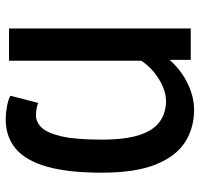

<svg xmlns="http://www.w3.org/2000/svg" viewBox="-34 -672 718 691"><g transform="rotate(90 325.5 -327.0)"><path d="M409 12Q389 12 364 7.5Q339 3 325 -5L351 -105Q361 -101 371.5 -99Q382 -97 396 -97Q420 -97 439.5 -117Q459 -137 471 -188Q483 -239 483 -333Q483 -420 466 -470.5Q449 -521 417.5 -543Q386 -565 344 -565Q320 -565 293.5 -554Q267 -543 242 -523Q217 -503 199 -476V0H83V-654H196V-578Q220 -605 249 -624.5Q278 -644 310.5 -655Q343 -666 376 -666Q441 -666 492 -633.5Q543 -601 572.5 -528Q602 -455 602 -333Q602 -212 580 -135.5Q558 -59 515 -23.5Q472 12 409 12Z"/></g></svg>

Font: Source Sans 3 ExtraLight SemiBold
Style: Regular
Weight: 600
Version: Version 3.052;hotconv 1.1.0;makeotfexe 2.6.0